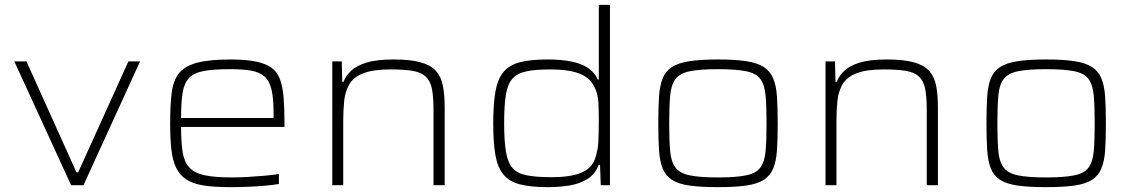

<svg xmlns="http://www.w3.org/2000/svg" viewBox="-20 -763 4660 791"><path d="M273 0 39 -510H89L295 -53H302L509 -510H557L324 0Z M928 8Q862 8 818 1Q774 -6 747 -24Q720 -42 705.5 -72Q691 -102 686 -147Q681 -192 681 -254Q681 -328 687 -378.5Q693 -429 716 -459.5Q739 -490 790 -504Q841 -518 930 -518Q993 -518 1034 -509.5Q1075 -501 1099 -483.5Q1123 -466 1134 -435Q1145 -404 1148.5 -360Q1152 -316 1152 -256V-240H726Q726 -177 732.5 -136.5Q739 -96 760 -73Q781 -50 823 -41Q865 -32 936 -32Q966 -32 1001 -34Q1036 -36 1069.5 -39Q1103 -42 1129 -46V-5Q1107 -1 1073 2Q1039 5 1002 6.5Q965 8 928 8ZM1107 -257V-297Q1107 -358 1098.5 -394Q1090 -430 1069.5 -448Q1049 -466 1014.5 -472Q980 -478 928 -478Q860 -478 819.5 -470.5Q779 -463 759 -442Q739 -421 732.5 -382Q726 -343 726 -277H1127Z M1349 0V-510H1388L1390 -426H1395Q1405 -451 1426.5 -471.5Q1448 -492 1489.5 -505Q1531 -518 1602 -518Q1670 -518 1712 -506.5Q1754 -495 1775.5 -471.5Q1797 -448 1804.5 -410.5Q1812 -373 1812 -319V0H1766V-309Q1766 -364 1759.5 -397Q1753 -430 1734 -447.5Q1715 -465 1680.5 -471Q1646 -477 1589 -477Q1517 -477 1476.5 -461Q1436 -445 1419 -415.5Q1402 -386 1398 -347.5Q1394 -309 1394 -264V0Z M2236 8Q2166 8 2122 -3.5Q2078 -15 2054 -44Q2030 -73 2021 -124Q2012 -175 2012 -255Q2012 -334 2021 -385.5Q2030 -437 2054 -466Q2078 -495 2121.5 -506.5Q2165 -518 2236 -518Q2291 -518 2332 -510Q2373 -502 2401 -484Q2429 -466 2443 -435H2447V-743H2493V0H2455L2452 -84H2447Q2431 -44 2398.5 -24.5Q2366 -5 2324 1.5Q2282 8 2236 8ZM2253 -33Q2327 -33 2371 -50Q2415 -67 2430 -105Q2443 -140 2445 -177.5Q2447 -215 2447 -267Q2447 -304 2445.5 -337Q2444 -370 2433 -396Q2415 -440 2370.5 -458.5Q2326 -477 2248 -477Q2186 -477 2148.5 -469Q2111 -461 2091 -438.5Q2071 -416 2064 -372Q2057 -328 2057 -255Q2057 -182 2064.5 -137.5Q2072 -93 2092 -70.5Q2112 -48 2151 -40.5Q2190 -33 2253 -33Z M2938 8Q2867 8 2821 1.5Q2775 -5 2748.5 -22Q2722 -39 2710 -69Q2698 -99 2695 -144.5Q2692 -190 2692 -254Q2692 -319 2695 -364.5Q2698 -410 2710 -440Q2722 -470 2748.5 -487Q2775 -504 2821 -511Q2867 -518 2938 -518Q3008 -518 3054 -511Q3100 -504 3126.5 -487Q3153 -470 3165.5 -440Q3178 -410 3181 -364.5Q3184 -319 3184 -254Q3184 -190 3181 -144.5Q3178 -99 3165.5 -69Q3153 -39 3126.5 -22Q3100 -5 3054 1.5Q3008 8 2938 8ZM2937 -32Q3012 -32 3053.5 -40.5Q3095 -49 3112.5 -72.5Q3130 -96 3134 -139.5Q3138 -183 3138 -254Q3138 -325 3134 -369.5Q3130 -414 3112.5 -437.5Q3095 -461 3054 -469.5Q3013 -478 2937 -478Q2863 -478 2822 -469.5Q2781 -461 2763 -437.5Q2745 -414 2741 -369.5Q2737 -325 2737 -254Q2737 -183 2741 -139.5Q2745 -96 2763 -72.5Q2781 -49 2822 -40.5Q2863 -32 2937 -32Z M3381 0V-510H3420L3422 -426H3427Q3437 -451 3458.5 -471.5Q3480 -492 3521.5 -505Q3563 -518 3634 -518Q3702 -518 3744 -506.5Q3786 -495 3807.5 -471.5Q3829 -448 3836.5 -410.5Q3844 -373 3844 -319V0H3798V-309Q3798 -364 3791.5 -397Q3785 -430 3766 -447.5Q3747 -465 3712.5 -471Q3678 -477 3621 -477Q3549 -477 3508.5 -461Q3468 -445 3451 -415.5Q3434 -386 3430 -347.5Q3426 -309 3426 -264V0Z M4290 8Q4219 8 4173 1.5Q4127 -5 4100.5 -22Q4074 -39 4062 -69Q4050 -99 4047 -144.5Q4044 -190 4044 -254Q4044 -319 4047 -364.5Q4050 -410 4062 -440Q4074 -470 4100.5 -487Q4127 -504 4173 -511Q4219 -518 4290 -518Q4360 -518 4406 -511Q4452 -504 4478.5 -487Q4505 -470 4517.5 -440Q4530 -410 4533 -364.5Q4536 -319 4536 -254Q4536 -190 4533 -144.5Q4530 -99 4517.5 -69Q4505 -39 4478.5 -22Q4452 -5 4406 1.5Q4360 8 4290 8ZM4289 -32Q4364 -32 4405.5 -40.5Q4447 -49 4464.5 -72.5Q4482 -96 4486 -139.5Q4490 -183 4490 -254Q4490 -325 4486 -369.5Q4482 -414 4464.5 -437.5Q4447 -461 4406 -469.5Q4365 -478 4289 -478Q4215 -478 4174 -469.5Q4133 -461 4115 -437.5Q4097 -414 4093 -369.5Q4089 -325 4089 -254Q4089 -183 4093 -139.5Q4097 -96 4115 -72.5Q4133 -49 4174 -40.5Q4215 -32 4289 -32Z"/></svg>

Font: Saira Expanded ExtraLight
Style: Regular
Weight: 250
Width: 7
Designer: Hector Gatti with collaboration of the Omnibus-Type team
Foundry: Omnibus-Type
Version: Version 1.101